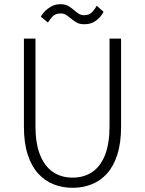

<svg xmlns="http://www.w3.org/2000/svg" viewBox="-20 -884 690 915"><path d="M326 11Q278 11 235.8 -5.5Q193.5 -22 161.8 -57Q130 -92 112 -147.5Q94 -203 94 -280V-700H149V-283Q149 -200.5 170.8 -146Q192.5 -91.5 232.2 -64.5Q272 -37.5 326 -37.5Q380.5 -37.5 420 -64.5Q459.5 -91.5 480.8 -146Q502 -200.5 502 -283V-700H557V-280Q557 -203 539.2 -147.5Q521.5 -92 490 -57Q458.5 -22 416.5 -5.5Q374.5 11 326 11ZM381 -768.5Q358 -768.5 343.2 -777.8Q328.5 -787 316.5 -797Q305.5 -806 294.8 -813Q284 -820 269 -820Q243 -820 228.8 -803.5Q214.5 -787 208.5 -776.5L174.5 -804.5Q177.5 -811.5 189.8 -825.8Q202 -840 222.2 -852Q242.5 -864 269 -864Q291.5 -864 306.2 -855Q321 -846 333 -835.5Q344 -826 355 -818.8Q366 -811.5 381 -811.5Q407 -811.5 421.5 -828.8Q436 -846 441 -856.5L473.5 -828Q471 -821 460.2 -807Q449.5 -793 430 -780.8Q410.5 -768.5 381 -768.5Z"/></svg>

Font: Trispace Thin ExtraLight
Style: Regular
Weight: 250
Version: Version 1.210